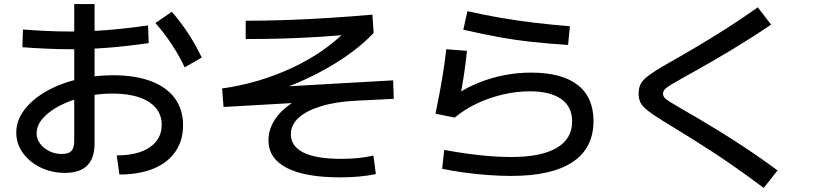

<svg xmlns="http://www.w3.org/2000/svg" viewBox="-20 -830 4040 944"><path d="M554 -66Q658 -66 716.5 -106Q775 -146 775 -216Q775 -265 746.5 -299Q718 -333 664 -351.5Q610 -370 534 -370Q461 -370 394 -354Q327 -338 274 -310.5Q221 -283 190.5 -248Q160 -213 160 -175Q160 -147 177 -124Q194 -101 222 -87Q250 -73 284 -73Q317 -73 331 -88Q345 -103 345 -138V-810H445V-125Q445 20 300 20Q234 20 179.5 -6.5Q125 -33 92.5 -78Q60 -123 60 -178Q60 -236 97.5 -287Q135 -338 200.5 -377Q266 -416 352 -438Q438 -460 535 -460Q645 -460 722 -431Q799 -402 839.5 -347Q880 -292 880 -214Q880 -139 842.5 -84.5Q805 -30 735 -1Q665 28 567 28ZM326 -588Q267 -588 202 -591Q137 -594 90 -598L93 -685Q140 -681 204 -678Q268 -675 326 -675Q413 -675 504 -682Q595 -689 708 -705L711 -618Q598 -602 506.5 -595Q415 -588 326 -588ZM888 -499Q860 -558 824 -612.5Q788 -667 744 -717L825 -772Q870 -720 905.5 -665.5Q941 -611 972 -547Z M1652 42Q1480 42 1390 -4.5Q1300 -51 1300 -140Q1300 -191 1328 -236.5Q1356 -282 1406.5 -317.5Q1457 -353 1525 -372L1534 -330L1079 -304L1072 -395Q1165 -408 1253 -434.5Q1341 -461 1420.5 -498.5Q1500 -536 1568 -583.5Q1636 -631 1688 -686L1713 -662Q1632 -654 1544.5 -648.5Q1457 -643 1367 -640.5Q1277 -638 1188 -638V-728Q1283 -728 1387.5 -731.5Q1492 -735 1600 -742Q1708 -749 1811 -758L1817 -668Q1775 -623 1717.5 -579.5Q1660 -536 1592 -497Q1524 -458 1451.5 -426.5Q1379 -395 1308 -374L1298 -400L1913 -435L1916 -344L1732 -335Q1631 -330 1559 -308Q1487 -286 1448.5 -251Q1410 -216 1410 -170Q1410 -111 1472 -80Q1534 -49 1657 -49Q1700 -49 1737 -52.5Q1774 -56 1816 -65L1828 26Q1788 34 1745 38Q1702 42 1652 42Z M2493 35Q2440 35 2379 30.5Q2318 26 2260 18Q2202 10 2154 0L2164 -93Q2222 -82 2280.5 -74Q2339 -66 2393.5 -62Q2448 -58 2493 -58Q2640 -58 2716.5 -102.5Q2793 -147 2793 -233Q2793 -305 2739.5 -343Q2686 -381 2585 -381Q2519 -381 2451 -365Q2383 -349 2322.5 -320Q2262 -291 2216 -252L2121 -271Q2134 -333 2144 -387.5Q2154 -442 2161.5 -491.5Q2169 -541 2174 -588L2276 -580Q2270 -523 2261 -461.5Q2252 -400 2239 -339L2224 -366Q2277 -401 2336.5 -424.5Q2396 -448 2460 -460.5Q2524 -473 2591 -473Q2742 -473 2820 -412.5Q2898 -352 2898 -235Q2898 -102 2795.5 -33.5Q2693 35 2493 35ZM2773 -609Q2679 -615 2596 -624Q2513 -633 2431 -648Q2349 -663 2258 -684L2278 -775Q2362 -756 2444 -742Q2526 -728 2610 -718Q2694 -708 2782 -701Z M3735 94Q3660 38 3598 -5.5Q3536 -49 3483 -83.5Q3430 -118 3381 -148.5Q3332 -179 3281 -210Q3230 -241 3198.5 -262Q3167 -283 3150 -299Q3133 -315 3126.5 -331.5Q3120 -348 3120 -370Q3120 -393 3127 -410.5Q3134 -428 3152 -444.5Q3170 -461 3203 -482Q3236 -503 3288 -532Q3343 -563 3409.5 -602.5Q3476 -642 3551.5 -690Q3627 -738 3706 -794L3771 -709Q3723 -676 3672.5 -644Q3622 -612 3574 -583Q3526 -554 3482.5 -529Q3439 -504 3404.5 -484.5Q3370 -465 3348 -453Q3305 -429 3281.5 -415Q3258 -401 3249 -391Q3240 -381 3240 -370Q3240 -359 3246.5 -350.5Q3253 -342 3273.5 -329.5Q3294 -317 3336 -292Q3360 -279 3397 -257Q3434 -235 3481.5 -206.5Q3529 -178 3582 -144Q3635 -110 3691.5 -71.5Q3748 -33 3803 8Z"/></svg>

Font: M PLUS 2 Thin Medium
Style: Regular
Weight: 500
Version: Version 1.001